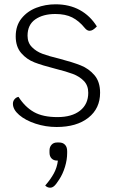

<svg xmlns="http://www.w3.org/2000/svg" viewBox="-20 -580 525 892"><path d="M40 -98Q40 -110 47.5 -119Q55 -128 66 -130Q96 -83 137.5 -59.5Q179 -36 247 -36Q314 -36 352 -66Q390 -96 390 -149Q390 -183 369.5 -204Q349 -225 318.5 -236.5Q288 -248 236 -261Q177 -276 140.5 -290Q104 -304 78.5 -333.5Q53 -363 53 -411Q53 -461 80 -494.5Q107 -528 149 -544Q191 -560 238 -560Q302 -560 350.5 -533.5Q399 -507 430 -457Q419 -446 411.5 -441.5Q404 -437 396 -437Q384 -437 373 -451Q347 -483 315.5 -499Q284 -515 237 -515Q180 -515 144 -490Q108 -465 108 -414Q108 -382 128 -361.5Q148 -341 177.5 -330Q207 -319 257 -307Q318 -291 355.5 -276Q393 -261 419 -230.5Q445 -200 445 -149Q445 -76 390.5 -33Q336 10 243 10Q192 10 145 -5.5Q98 -21 69 -46Q40 -71 40 -98ZM292 122V131Q292 162 282 195Q272 228 255 254Q241 276 232 284Q223 292 213 292Q200 292 190 282Q216 252 230.5 225Q245 198 249 166H245Q229 166 219.5 156Q210 146 210 129V119Q210 103 219.5 92.5Q229 82 245 82H255Q272 82 282 92.5Q292 103 292 122Z"/></svg>

Font: Krub Light
Style: Regular
Weight: 300
Designer: Ekaluck Peanpanawate
Foundry: Cadson Demak Co.,Ltd.
Version: Version 1.000; ttfautohint (v1.6)